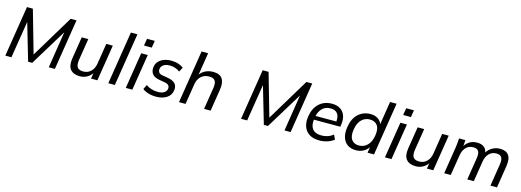

<svg xmlns="http://www.w3.org/2000/svg" viewBox="-2 -1653 6999 2579"><g transform="rotate(15 3498.0 -363.5)"><path d="M46 0 158 -705H240L409 -113L766 -705H847L735 0H650L730 -508L420 0H363L213 -513L131 0Z M1083 9Q993 9 951 -41.5Q909 -92 925 -197L974 -503H1065L1017 -201Q1006 -129 1029 -97Q1052 -65 1110 -65Q1175 -65 1217 -107Q1259 -149 1270 -218L1315 -503H1406L1326 0H1238L1250 -77Q1220 -36 1177 -13.5Q1134 9 1083 9Z M1478 0 1595 -736H1686L1569 0Z M1810 -613 1826 -711H1934L1918 -613ZM1721 0 1801 -503H1892L1812 0Z M2142 9Q2083 9 2033 -6.5Q1983 -22 1953 -47L1984 -110Q2017 -86 2059 -72.5Q2101 -59 2147 -59Q2203 -59 2235.5 -79.5Q2268 -100 2273 -133Q2283 -196 2205 -208L2131 -221Q2057 -233 2028 -272.5Q1999 -312 2008 -371Q2018 -437 2076.5 -474.5Q2135 -512 2217 -512Q2272 -512 2317 -497.5Q2362 -483 2389 -459L2356 -397Q2330 -419 2293 -431.5Q2256 -444 2217 -444Q2161 -444 2129.5 -422Q2098 -400 2093 -367Q2088 -337 2102.5 -316.5Q2117 -296 2153 -290L2230 -277Q2306 -264 2336.5 -227.5Q2367 -191 2357 -133Q2347 -66 2288.5 -28.5Q2230 9 2142 9Z M2461 0 2578 -736H2669L2620 -426Q2651 -468 2697.5 -490Q2744 -512 2801 -512Q2893 -512 2929 -459Q2965 -406 2949 -305L2901 0H2810L2858 -304Q2869 -376 2846 -407Q2823 -438 2765 -438Q2697 -438 2653 -397Q2609 -356 2598 -288L2552 0Z M3324 0 3436 -705H3518L3687 -113L4044 -705H4125L4013 0H3928L4008 -508L3698 0H3641L3491 -513L3409 0Z M4415 9Q4288 9 4228 -66Q4168 -141 4188 -268Q4206 -383 4276.5 -447.5Q4347 -512 4455 -512Q4525 -512 4571 -481.5Q4617 -451 4636 -397Q4655 -343 4644 -272L4639 -242H4272Q4262 -156 4300 -109.5Q4338 -63 4425 -63Q4467 -63 4508 -76Q4549 -89 4585 -119L4615 -56Q4575 -24 4523 -7.5Q4471 9 4415 9ZM4450 -446Q4381 -446 4338 -404Q4295 -362 4281 -296H4570Q4577 -369 4547 -407.5Q4517 -446 4450 -446Z M4920 9Q4851 9 4804 -24Q4757 -57 4737.5 -118Q4718 -179 4732 -265Q4751 -386 4821 -449Q4891 -512 4990 -512Q5048 -512 5089.5 -486Q5131 -460 5148 -414L5199 -736H5290L5173 0H5083L5096 -80Q5067 -38 5022.5 -14.5Q4978 9 4920 9ZM4946 -63Q5013 -63 5061 -110.5Q5109 -158 5124 -249Q5139 -344 5104.5 -391.5Q5070 -439 4999 -439Q4932 -439 4884.5 -392Q4837 -345 4823 -255Q4807 -160 4841 -111.5Q4875 -63 4946 -63Z M5414 -613 5430 -711H5538L5522 -613ZM5325 0 5405 -503H5496L5416 0Z M5754 9Q5664 9 5622 -41.5Q5580 -92 5596 -197L5645 -503H5736L5688 -201Q5677 -129 5700 -97Q5723 -65 5781 -65Q5846 -65 5888 -107Q5930 -149 5941 -218L5986 -503H6077L5997 0H5909L5921 -77Q5891 -36 5848 -13.5Q5805 9 5754 9Z M6149 0 6210 -384Q6214 -413 6216.5 -443Q6219 -473 6221 -503H6309L6303 -421Q6363 -512 6473 -512Q6529 -512 6564.5 -487Q6600 -462 6609 -412Q6638 -458 6686 -485Q6734 -512 6791 -512Q6875 -512 6911.5 -461.5Q6948 -411 6931 -303L6883 0H6792L6841 -308Q6851 -376 6831.5 -407Q6812 -438 6759 -438Q6698 -438 6657.5 -396.5Q6617 -355 6606 -284L6561 0H6470L6519 -308Q6530 -376 6510.5 -407Q6491 -438 6437 -438Q6376 -438 6336.5 -396.5Q6297 -355 6286 -284L6240 0Z"/></g></svg>

Font: Mulish Medium
Style: Italic
Weight: 500
Italic angle: -9°
Designer: Vernon Adams
Foundry: Vernon Adams
Version: Version 3.603; ttfautohint (v1.8.3)